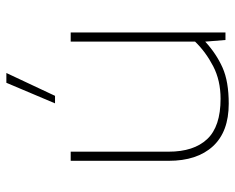

<svg xmlns="http://www.w3.org/2000/svg" viewBox="-86 -624 721 588"><g transform="rotate(-90 274.0 -330.5)"><path d="M251 -522 314 -671H344L274 -522ZM250 10Q164 10 119.5 -38.5Q75 -87 75 -174V-474H103V-174Q103 -97 141.5 -56Q180 -15 265 -15Q321 -15 364.5 -37.5Q408 -60 440 -93V-474H468V0H445L440 -62Q403 -28 360.5 -9Q318 10 250 10Z"/></g></svg>

Font: Kanit Thin
Style: Regular
Weight: 250
Designer: Katatrad Team
Foundry: CadsonDemak
Version: Version 2.000; ttfautohint (v1.8.3)